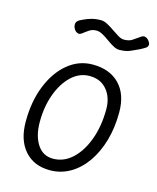

<svg xmlns="http://www.w3.org/2000/svg" viewBox="-108 -780 703 858"><g transform="rotate(15 244.0 -350.5)"><path d="M204.5 3Q130 3 87.2 -45.8Q44.5 -94.5 44.5 -179.5Q44.5 -273 73.8 -346Q103 -419 153.8 -461Q204.5 -503 268.5 -503Q347.5 -503 392.5 -456.8Q437.5 -410.5 437.5 -327Q437.5 -255.5 420 -195.2Q402.5 -135 371 -90.5Q339.5 -46 297 -21.5Q254.5 3 204.5 3ZM204.5 -50.5Q254.5 -50.5 293.8 -87.2Q333 -124 355.5 -186.2Q378 -248.5 378 -325.5Q378 -380.5 348.5 -415.2Q319 -450 268.5 -450Q221.5 -450 184.8 -415.5Q148 -381 126.8 -323Q105.5 -265 105.5 -194Q105.5 -130.5 131.5 -90.5Q157.5 -50.5 204.5 -50.5ZM364.5 -597Q351.5 -597 336.2 -605.5Q321 -614 305.2 -625.5Q289.5 -637 274.2 -645.5Q259 -654 245.5 -654Q226.5 -654 213.2 -645.2Q200 -636.5 184 -624Q177 -619 170 -620Q163 -621 157 -626.2Q151 -631.5 147.5 -639.2Q144 -647 144 -655Q144 -663.5 149.2 -670.2Q154.5 -677 173 -685Q190.5 -693.5 209.8 -698.8Q229 -704 252.5 -704Q267 -704 283.2 -695.2Q299.5 -686.5 315.5 -675.2Q331.5 -664 346.2 -655.2Q361 -646.5 373 -646.5Q398 -646.5 412 -656.8Q426 -667 445 -679.5Q455.5 -686.5 465.2 -682.2Q475 -678 481.2 -669.2Q487.5 -660.5 487.5 -653.5Q487.5 -644.5 480 -639Q472.5 -633.5 454.5 -624Q436 -615 415 -606Q394 -597 364.5 -597Z"/></g></svg>

Font: Edu AU VIC WA NT Hand
Style: Regular
Weight: 400
Designer: Tina and Corey Anderson, Eben Sorkin, Mirko Velimirovic
Foundry: Google for Education
Version: Version 1.001